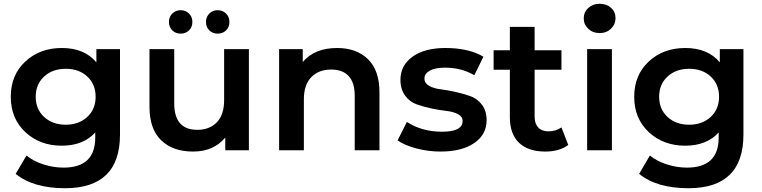

<svg xmlns="http://www.w3.org/2000/svg" viewBox="-20 -795 4034 1016"><path d="M324 201Q156 201 63 125L120 28Q155 57 208.5 74.5Q262 92 316 92Q484 92 484 -67V-94Q420 -24 307 -24Q191 -24 114 -96Q37 -168 37 -283Q37 -398 114 -469.5Q191 -541 307 -541Q427 -541 490 -465V-535H615V-83Q615 201 324 201ZM328 -135Q397 -135 441.5 -176Q486 -217 486 -283Q486 -349 442 -390Q398 -431 328 -431Q258 -431 213.5 -390Q169 -349 169 -283Q169 -217 213.5 -176Q258 -135 328 -135Z M1002 7Q895 7 833 -52.5Q771 -112 771 -230V-535H902V-248Q902 -108 1024 -108Q1089 -108 1127.5 -148Q1166 -188 1166 -265V-535H1297V0H1172V-67Q1110 7 1002 7ZM891.5 -634.5Q874 -652 874 -679Q874 -706 892 -723.5Q910 -741 936 -741Q962 -741 980 -723.5Q998 -706 998 -679Q998 -652 980.5 -634.5Q963 -617 936 -617Q909 -617 891.5 -634.5ZM1087.5 -634.5Q1070 -652 1070 -679Q1070 -706 1088 -723.5Q1106 -741 1132 -741Q1158 -741 1176 -723.5Q1194 -706 1194 -679Q1194 -652 1176.5 -634.5Q1159 -617 1132 -617Q1105 -617 1087.5 -634.5Z M1764 -541Q1866 -541 1927 -482Q1988 -423 1988 -306V0H1857V-289Q1857 -358 1825 -392.5Q1793 -427 1733 -427Q1666 -427 1627 -386.5Q1588 -346 1588 -269V0H1457V-535H1582V-467Q1645 -541 1764 -541Z M2311 7Q2246 7 2183.5 -9.5Q2121 -26 2084 -52L2133 -150Q2212 -98 2319 -98Q2428 -98 2428 -155Q2428 -178 2403.5 -191Q2379 -204 2342.5 -208Q2306 -212 2263.5 -221Q2221 -230 2184.5 -243Q2148 -256 2123.5 -289.5Q2099 -323 2099 -373Q2099 -449 2163 -495Q2227 -541 2337 -541Q2460 -541 2538 -495L2490 -397Q2421 -437 2336 -437Q2282 -437 2254 -421Q2226 -405 2226 -379Q2226 -355 2250.5 -341Q2275 -327 2311.5 -322.5Q2348 -318 2390.5 -308.5Q2433 -299 2469.5 -286Q2506 -273 2530.5 -240.5Q2555 -208 2555 -159Q2555 -83 2489.5 -38Q2424 7 2311 7Z M2866 7Q2775 7 2726.5 -39.5Q2678 -86 2678 -175V-426H2592V-529H2678V-653H2809V-529H2951V-426H2809V-178Q2809 -141 2828 -120.5Q2847 -100 2882 -100Q2922 -100 2951 -121L2987 -28Q2940 7 2866 7Z M3087 0V-535H3218V0ZM3153 -775Q3190 -775 3213.5 -753.5Q3237 -732 3237 -700Q3237 -666 3213 -643Q3189 -620 3153 -620Q3117 -620 3093 -642.5Q3069 -665 3069 -698Q3069 -731 3093 -753Q3117 -775 3153 -775Z M3623 201Q3455 201 3362 125L3419 28Q3454 57 3507.5 74.5Q3561 92 3615 92Q3783 92 3783 -67V-94Q3719 -24 3606 -24Q3490 -24 3413 -96Q3336 -168 3336 -283Q3336 -398 3413 -469.5Q3490 -541 3606 -541Q3726 -541 3789 -465V-535H3914V-83Q3914 201 3623 201ZM3627 -135Q3696 -135 3740.5 -176Q3785 -217 3785 -283Q3785 -349 3741 -390Q3697 -431 3627 -431Q3557 -431 3512.5 -390Q3468 -349 3468 -283Q3468 -217 3512.5 -176Q3557 -135 3627 -135Z"/></svg>

Font: Belfius21
Style: Bold
Weight: 700
Designer: Montserrat's base design by Julieta Ulanovsky, modified by Coast SPRL for Belfius Bank NV.
Foundry: Montserrat's base design by Julieta Ulanovsky, modified by Coast SPRL for Belfius Bank NV.
Version: Version 2.000;FEAKit 1.0